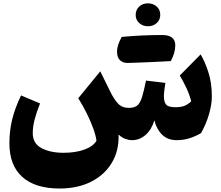

<svg xmlns="http://www.w3.org/2000/svg" viewBox="-20 -819 1309 1136"><path d="M1025.4 10.3Q973.1 10.3 940.2 -21.2Q907.2 -52.7 893.1 -106.9Q877.9 -53.7 842.3 -21.7Q806.6 10.3 761.7 10.3Q742.2 10.3 721.4 2.7Q700.7 -4.9 681.6 -22.9Q684.6 73.2 641.1 145Q597.7 216.8 518.1 256.6Q438.5 296.4 332.5 296.4Q188.5 296.4 112.1 228Q35.6 159.7 35.6 28.3Q35.6 -45.4 52.2 -112.8Q68.8 -180.2 104.5 -254.4L216.8 -207Q196.3 -155.3 185.1 -112.5Q173.8 -69.8 173.8 -30.8Q173.8 29.8 225.6 57.4Q277.3 85 356.4 85Q425.3 85 477.5 66.7Q529.8 48.3 550.8 14.2Q546.9 -17.6 531.5 -59.8Q516.1 -102.1 493.2 -148.4Q470.2 -194.8 442.9 -237.8L573.2 -397L630.4 -281.2Q653.8 -232.4 678 -206.5Q702.1 -180.7 742.2 -180.7Q774.4 -180.7 791.7 -194.6Q809.1 -208.5 820.1 -243.7Q831.1 -278.8 843.8 -342.3L958.5 -328.6Q956.1 -314.5 952.9 -289.3Q949.7 -264.2 949.7 -249.5Q949.7 -216.8 962.4 -200.7Q975.1 -184.6 1017.6 -184.6Q1048.8 -184.6 1069.6 -192.1Q1090.3 -199.7 1111.3 -219.2Q1101.6 -259.3 1082.5 -299.3Q1063.5 -339.4 1043.5 -372.1L1167 -497.1Q1190.9 -458.5 1212.2 -393.8Q1233.4 -329.1 1233.4 -249Q1233.4 -201.7 1216.8 -143.8Q1200.2 -85.9 1169.4 -31.2Q1135.3 -11.7 1100.1 -0.7Q1064.9 10.3 1025.4 10.3ZM700.2 -600.6Q819.3 -611.8 939.5 -611.8Q1017.1 -611.8 1017.1 -550.3Q1017.1 -507.3 990.7 -457.5Q969.7 -456.5 944.1 -455.1Q918.5 -453.6 882.1 -452.1Q845.7 -450.7 802.5 -448.7Q759.3 -446.8 733.9 -446.5Q708.5 -446.3 690.4 -462.4Q672.4 -478.5 672.4 -514.6Q672.4 -550.8 700.2 -600.6ZM855.5 -663.6Q825.2 -663.6 804 -682.4Q782.7 -701.2 782.7 -730.7Q782.7 -760.3 803.2 -779.8Q823.7 -799.3 854.7 -799.3Q885.7 -799.3 907 -780.5Q928.2 -761.7 928.2 -731.4Q928.2 -701.2 907 -682.4Q885.7 -663.6 855.5 -663.6Z"/></svg>

Font: Pinar-DS4-FD ExtraBold
Style: Regular
Weight: 800
Designer: Amin Abedi
Version: Version 3.000